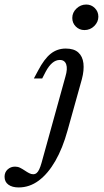

<svg xmlns="http://www.w3.org/2000/svg" viewBox="-134 -642 461 855"><path d="M-50.8 192.7Q-79.8 192.7 -96.8 180.2Q-113.7 167.7 -113.7 145.2Q-113.7 125 -100 112.5Q-86.3 100 -66.9 100Q-54.8 100 -44.4 105.2Q-33.9 110.5 -23.8 117.3Q-13.7 124.2 -4.4 129Q4.8 133.9 13.7 133.9Q22.6 133.9 29 128.6Q35.5 123.4 40.7 112.1Q46 100.8 50.8 83.9L157.3 -300.8Q167.7 -335.5 160.9 -355.2Q154 -375 132.3 -375Q114.5 -375 98.8 -361.7Q83.1 -348.4 69.4 -322.6L54 -292.7H16.9L35.5 -327.4Q62.9 -379.8 91.9 -402.8Q121 -425.8 158.9 -425.8Q195.2 -425.8 214.5 -408.5Q233.9 -391.1 237.5 -360.1Q241.1 -329 230.6 -289.5L166.9 -61.3Q145.2 17.7 112.5 74.6Q79.8 131.5 38.7 162.1Q-2.4 192.7 -50.8 192.7ZM241.9 -508.1Q219.4 -508.1 203.6 -523.8Q187.9 -539.5 187.9 -562.1Q187.9 -586.3 206.5 -604Q225 -621.8 250 -621.8Q272.6 -621.8 288.3 -606Q304 -590.3 304 -567.7Q304 -544.4 285.9 -526.2Q267.7 -508.1 241.9 -508.1Z"/></svg>

Font: Playfair 9pt
Style: Italic
Weight: 400
Italic angle: -15.6°
Designer: Claus Eggers Sørensen
Foundry: Claus Eggers Sørensen
Version: Version 2.001;gftools[0.9.30]